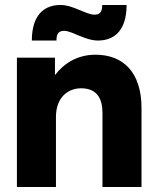

<svg xmlns="http://www.w3.org/2000/svg" viewBox="-20 -752 637 772"><path d="M392 -298V0H549V-317C549 -462 475 -532 364 -532C291 -532 237 -497 201 -450V-520H48V0H205V-282C205 -360 253 -397 306 -397C372 -397 392 -353 392 -298ZM108 -589H207C207 -618 217 -628 238 -628C256 -628 282 -615 299 -608C320 -600 346 -589 374 -589C440 -589 489 -630 489 -732H391C391 -703 381 -693 359 -693C341 -693 315 -706 299 -712C277 -721 251 -732 223 -732C157 -732 108 -691 108 -589Z"/></svg>

Font: Aspekta 750
Style: Regular
Weight: 750
Designer: Ivo Dolenc
Version: Version 2.000